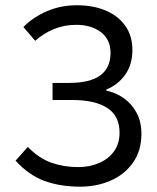

<svg xmlns="http://www.w3.org/2000/svg" viewBox="-20 -688 590 720"><path d="M281.5 12Q205.2 12 146.6 -9.6Q88 -31.1 38.4 -85.5L84.2 -137.1Q126.8 -93.8 173.2 -77.6Q219.7 -61.4 273.4 -61.4Q316 -61.4 351.3 -76.6Q386.6 -91.7 407.4 -120.3Q428.3 -149 428.3 -190.3Q428.3 -253.6 382.1 -283.3Q335.9 -313 251.4 -313H177.1V-377H236.4Q318.7 -377 356.6 -405.6Q394.5 -434.2 394.5 -489.4Q394.5 -540.2 358.1 -567.6Q321.8 -594.9 265.9 -594.9Q220.4 -594.9 181.5 -578.7Q142.6 -562.4 112.1 -535L67.8 -586.6Q102.3 -622.3 154.5 -645.3Q206.6 -668.3 268.1 -668.3Q329.8 -668.3 376.6 -648.4Q423.5 -628.5 450 -591Q476.5 -553.5 476.5 -500.4Q476.5 -446 449.7 -408.2Q423 -370.4 378.7 -352.3V-348.3Q414.7 -340.6 444.4 -319.6Q474.1 -298.6 492.2 -265.1Q510.3 -231.6 510.3 -186.4Q510.3 -122.6 478.8 -78.2Q447.4 -33.7 395.3 -10.9Q343.3 12 281.5 12Z"/></svg>

Font: Source Sans 3
Style: Regular
Weight: 200
Designer: Paul D. Hunt
Foundry: Adobe
Version: Version 3.046;hotconv 1.0.118;makeotfexe 2.5.65603